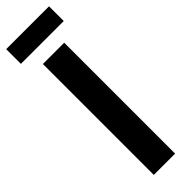

<svg xmlns="http://www.w3.org/2000/svg" viewBox="-305 -877 874 874"><g transform="rotate(-45 132.0 -440.0)"><path d="M64 0V-713.9H201.2V0ZM269.5 -879.9V-785.2H-6.3V-879.9Z"/></g></svg>

Font: Open Sans Condensed
Style: Regular
Weight: 400
Width: 3
Designer: Monotype Design Team
Foundry: Monotype Imaging Inc.
Version: Version 3.000